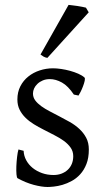

<svg xmlns="http://www.w3.org/2000/svg" viewBox="-20 -747 426 782"><path d="M341.8 -138.2Q341.8 -103.5 332 -78.9Q322.3 -54.2 306.6 -37.1Q291 -20 272 -9.8Q252.9 0.5 234.4 5.9Q215.8 11.2 199.5 12.9Q183.1 14.6 173.8 14.6Q150.4 14.6 117.4 5.9Q84.5 -2.9 51.8 -21Q48.3 -22.5 47.1 -36.9Q45.9 -51.3 46.6 -70.1Q47.4 -88.9 49.6 -107.9Q51.8 -127 55.2 -138.2L76.2 -132.8Q77.1 -112.3 86.9 -94.2Q96.7 -76.2 113 -63Q129.4 -49.8 151.1 -42Q172.9 -34.2 198.2 -34.2Q215.8 -34.2 230.5 -39.8Q245.1 -45.4 255.9 -55.4Q266.6 -65.4 272.5 -79.6Q278.3 -93.8 278.3 -110.8Q278.3 -130.4 267.8 -145.5Q257.3 -160.6 240.2 -173.1Q223.1 -185.5 201.4 -196.5Q179.7 -207.5 157.2 -219.2Q136.7 -229.5 117.7 -241.2Q98.6 -252.9 83.7 -267.6Q68.8 -282.2 59.8 -300.3Q50.8 -318.4 50.8 -341.8Q50.8 -372.1 63 -395.8Q75.2 -419.4 95.5 -435.5Q115.7 -451.7 141.8 -460.2Q168 -468.8 195.8 -468.8Q210.9 -468.8 229.2 -466.1Q247.6 -463.4 265.4 -458.5Q283.2 -453.6 298.8 -446.8Q314.5 -439.9 324.2 -431.2Q327.1 -428.2 325 -418Q322.8 -407.7 318.1 -395.5Q313.5 -383.3 308.1 -372.6Q302.7 -361.8 299.8 -357.9L280.8 -361.8Q257.3 -397 232.2 -410.9Q207 -424.8 183.1 -424.8Q167 -424.8 154.3 -419.4Q141.6 -414.1 132.6 -405.5Q123.5 -397 118.9 -386.7Q114.3 -376.5 114.3 -366.2Q114.3 -350.6 123.5 -338.1Q132.8 -325.7 147.9 -314.7Q163.1 -303.7 182.4 -293.7Q201.7 -283.7 222.2 -272.9Q243.2 -262.2 264.6 -250Q286.1 -237.8 303.2 -221.9Q320.3 -206.1 331.1 -185.8Q341.8 -165.5 341.8 -138.2ZM172.9 -511.2Q164.1 -512.7 157.2 -516.6Q150.4 -520.5 145 -524.9L259.3 -727.1Q265.1 -726.6 274.7 -725.3Q284.2 -724.1 294.7 -722.7Q305.2 -721.2 314.9 -719.2Q324.7 -717.3 330.1 -715.8L341.3 -696.8Z"/></svg>

Font: Gentium Plus Viet
Style: Regular
Weight: 400
Designer: J. Victor Gaultney, Annie Olsen, Iska Routamaa, Becca Hirsbrunner
Foundry: SIL International
Version: Version 5.000